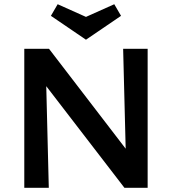

<svg xmlns="http://www.w3.org/2000/svg" viewBox="-20 -889 814 909"><path d="M387 -701 221 -814 253 -869 387 -809 521 -869 553 -814ZM679 -658V0H569L199 -481L211 0H95V-658H212L575 -185L563 -658Z"/></svg>

Font: Ysabeau SC
Style: Bold
Weight: 700
Designer: Christian Thalmann (Catharsis Fonts)
Version: Version 0.003